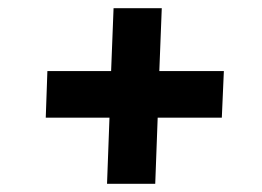

<svg xmlns="http://www.w3.org/2000/svg" viewBox="-20 -539 641 470"><path d="M242 -89 248 -251H92L96 -365H252L258 -519H376L370 -365H528L523 -251H366L360 -89Z"/></svg>

Font: Literata 7pt
Style: Bold Italic
Weight: 700
Italic angle: -2°
Designer: Latin by Veronika Burian and Jose Scaglione. Greek by Irene Vlachou. Cyrillic by Vera Evstafieva
Foundry: TypeTogether
Version: Version 3.002